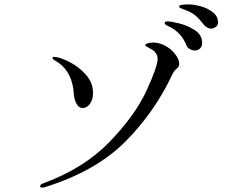

<svg xmlns="http://www.w3.org/2000/svg" viewBox="-20 -866 1040 871"><path d="M903 -756Q884 -781 868 -794.5Q852 -808 825 -819Q818 -822 809.5 -825Q801 -828 797 -830Q793 -832 793 -836Q793 -842 804 -844Q815 -846 836 -846Q859 -846 890.5 -837.5Q922 -829 945.5 -810.5Q969 -792 969 -765Q969 -750 958 -743Q947 -736 938 -736Q929 -736 919.5 -741.5Q910 -747 903 -756ZM825 -662Q802 -718 752 -743Q748 -745 741 -748.5Q734 -752 730.5 -755Q727 -758 727 -762Q727 -769 741 -769Q754 -769 792 -760Q830 -751 863.5 -729.5Q897 -708 897 -671Q897 -655 887 -646Q877 -637 864 -637Q853 -637 842 -642.5Q831 -648 825 -662ZM162 -21Q162 -29 175 -34Q361 -102 477 -222.5Q593 -343 644 -453.5Q695 -564 695 -599Q695 -629 661 -646Q652 -651 645.5 -654.5Q639 -658 639 -661Q639 -666 650 -669.5Q661 -673 674 -673Q712 -673 749 -646Q764 -635 778.5 -615Q793 -595 793 -576Q793 -568 790.5 -564Q788 -560 782 -555Q770 -545 763 -531Q683 -359 549.5 -224.5Q416 -90 187 -18Q177 -15 172 -15Q162 -15 162 -21ZM315 -439Q309 -536 246 -581Q241 -585 229.5 -591.5Q218 -598 218 -603Q218 -608 225 -608Q248 -608 291 -587Q334 -566 368 -529Q402 -492 402 -444Q402 -414 388 -395Q374 -376 355 -376Q338 -376 327.5 -394.5Q317 -413 315 -439Z"/></svg>

Font: Shippori Mincho
Style: Regular
Weight: 400
Designer: FONTDASU
Foundry: FONTDASU / Google Inc. / but / Adobe
Version: Version 3.110; ttfautohint (v1.8.3)